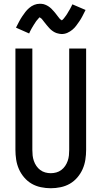

<svg xmlns="http://www.w3.org/2000/svg" viewBox="-20 -993 540 1021"><path d="M250 8Q224 8 197.5 2.5Q171 -3 148.5 -16Q126 -29 108.5 -49.5Q91 -70 80.5 -94Q70 -118 66 -144Q62 -170 62 -196V-735H152V-196Q152 -181 153.5 -166.5Q155 -152 160 -137.5Q165 -123 173.5 -110.5Q182 -98 194 -89Q206 -80 220.5 -76Q235 -72 250 -72Q265 -72 279.5 -76Q294 -80 306 -89Q318 -98 326.5 -110.5Q335 -123 340 -137.5Q345 -152 346.5 -166.5Q348 -181 348 -196V-735H438V-196Q438 -170 434 -144Q430 -118 419.5 -94Q409 -70 391.5 -49.5Q374 -29 351.5 -16Q329 -3 302.5 2.5Q276 8 250 8ZM308 -812Q303 -812 298 -813Q293 -814 288.5 -815Q284 -816 279.5 -817.5Q275 -819 270.5 -821.5Q266 -824 262 -826.5Q258 -829 254.5 -832Q251 -835 247 -838.5Q243 -842 240 -846Q237 -850 233.5 -853.5Q230 -857 227.5 -860.5Q225 -864 222 -867.5Q219 -871 215.5 -875.5Q212 -880 208.5 -884.5Q205 -889 202.5 -892Q200 -895 195.5 -897.5Q191 -900 191 -904H194Q194 -903 191 -901Q188 -899 185.5 -896Q183 -893 181 -890.5Q179 -888 177.5 -886.5Q176 -885 174.5 -883Q173 -881 171.5 -879Q170 -877 168.5 -874.5Q167 -872 165.5 -869.5Q164 -867 162 -864.5Q160 -862 158.5 -859Q157 -856 155 -853Q153 -850 151 -846.5Q149 -843 147 -839.5Q145 -836 143 -832Q141 -828 139 -824Q137 -820 135 -815L65 -846Q74 -864 82 -879Q90 -894 98.5 -906.5Q107 -919 115 -929.5Q123 -940 135 -950.5Q147 -961 161.5 -967Q176 -973 192 -973Q197 -973 202 -972.5Q207 -972 211.5 -971Q216 -970 220.5 -968Q225 -966 229.5 -964Q234 -962 238 -959Q242 -956 245.5 -953.5Q249 -951 253 -947Q257 -943 260 -939.5Q263 -936 266.5 -932.5Q270 -929 272.5 -925.5Q275 -922 278 -918.5Q281 -915 284.5 -910Q288 -905 291.5 -901Q295 -897 297.5 -893.5Q300 -890 304.5 -888Q309 -886 309 -882H306Q306 -883 309 -885Q312 -887 314.5 -889.5Q317 -892 319 -894.5Q321 -897 322.5 -899Q324 -901 325.5 -903Q327 -905 328.5 -907Q330 -909 331.5 -911Q333 -913 334.5 -915.5Q336 -918 338 -921Q340 -924 341.5 -927Q343 -930 345 -933Q347 -936 349 -939.5Q351 -943 353 -946.5Q355 -950 357 -954Q359 -958 361 -962Q363 -966 365 -970L435 -940Q426 -922 418 -906.5Q410 -891 401.5 -879Q393 -867 385 -856Q377 -845 365 -835Q353 -825 338.5 -818.5Q324 -812 308 -812Z"/></svg>

Font: Iosevka Term Curly Medium
Style: Regular
Weight: 500
Designer: Belleve Invis
Foundry: Belleve Invis
Version: Version 32.3.0